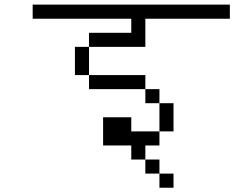

<svg xmlns="http://www.w3.org/2000/svg" viewBox="-20 -708 1040 852"><path d="M750 125V62.5H687.5V125ZM1000 -625V-687.5H125V-625H562.5V-562.5H375V-500H312.5Q312.5 -500 312.5 -375H375V-312.5H625V-250H687.5Q687.5 -250 687.5 -125H562.5V-187.5H437.5Q437.5 -187.5 437.5 -62.5H562.5V0H625V62.5H687.5V0H625V-62.5H687.5V-125H750Q750 -125 750 -250H687.5V-312.5H625V-375H375Q375 -375 375 -500H625Q625 -500 625 -625Z"/></svg>

Font: Unifont
Style: Regular
Weight: 500
Version: Version 15.1.04